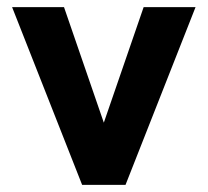

<svg xmlns="http://www.w3.org/2000/svg" viewBox="-20 -520 584 540"><path d="M530 -500 333 0H211L14 -500H160L272 -175L384 -500Z"/></svg>

Font: Sarabun ExtraBold
Style: Regular
Weight: 800
Version: Version 1.000; ttfautohint (v1.6)